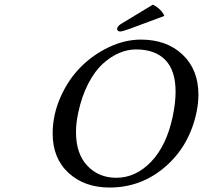

<svg xmlns="http://www.w3.org/2000/svg" viewBox="-20 -837 916 867"><path d="M594.2 -613.8Q556.2 -613.8 518.6 -597.9Q481 -582 444.8 -549.6Q408.7 -517.1 378.9 -460Q349.1 -402.8 333 -327.1Q323.2 -281.2 323.2 -240.2Q323.2 -142.1 374.8 -88.1Q426.3 -34.2 504.9 -34.2Q592.8 -34.2 662.4 -106.7Q731.9 -179.2 759.8 -310.1Q772.9 -373 772.9 -422.9Q772.9 -518.6 726.6 -566.2Q680.2 -613.8 594.2 -613.8ZM867.2 -329.1Q835.4 -178.7 726.8 -84.5Q618.2 9.8 475.1 9.8Q361.3 9.8 289.6 -56.2Q217.8 -122.1 217.8 -233.9Q217.8 -317.9 252.7 -397.2Q287.6 -476.6 343.5 -533.2Q399.4 -589.8 471.7 -624Q543.9 -658.2 616.2 -658.2Q732.4 -658.2 804.2 -590.6Q876 -522.9 876 -409.2Q876 -371.1 867.2 -329.1ZM671.9 -816.9 670.9 -815.9Q709.5 -795.4 722.2 -765.1L565.9 -707Q529.3 -693.8 522 -694.8Q516.1 -694.8 512.5 -698.2Q508.8 -701.7 508.8 -706.1Q508.8 -718.8 529.8 -731Z"/></svg>

Font: Linear Smooth
Style: Italic
Weight: 400
Designer: Philipp H. Poll, Flanker
Foundry: Philipp H. Poll, reworked by Flanker
Version: Version 1.061 | FøM Fix